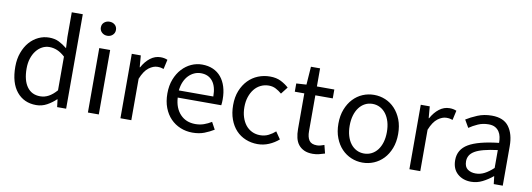

<svg xmlns="http://www.w3.org/2000/svg" viewBox="-57 -1063 3950 1425"><g transform="rotate(10 1918.0 -350.0)"><path d="M46.9 -242.2Q46.9 -300.8 64.5 -348.4Q82 -396 110.8 -429Q139.6 -461.9 177.7 -480Q215.8 -498 257.8 -498Q299.8 -498 330.8 -482.9Q361.8 -467.8 394 -441.9L389.6 -524.9V-711.9H472.7V0H404.8L397.9 -57.1H395Q365.7 -28.8 328.4 -8.3Q291 12.2 248 12.2Q155.8 12.2 101.3 -54Q46.9 -120.1 46.9 -242.2ZM131.8 -243.2Q131.8 -154.8 166.7 -106Q201.7 -57.1 266.1 -57.1Q299.8 -57.1 329.8 -73.5Q359.9 -89.8 389.6 -124V-377.9Q358.9 -405.8 330.3 -417.5Q301.8 -429.2 272 -429.2Q242.7 -429.2 217.3 -415.5Q191.9 -401.9 172.9 -377.4Q153.8 -353 142.8 -319.1Q131.8 -285.2 131.8 -243.2Z M678.7 -585.9Q654.8 -585.9 638.2 -601.1Q621.6 -616.2 621.6 -639.2Q621.6 -663.1 638.2 -677.5Q654.8 -691.9 678.7 -691.9Q702.6 -691.9 719 -677.5Q735.4 -663.1 735.4 -639.2Q735.4 -616.2 719 -601.1Q702.6 -585.9 678.7 -585.9ZM636.7 -485.8H718.8V0H636.7Z M881.8 -485.8H949.7L957 -397.9H960Q984.9 -443.8 1020.3 -470.9Q1055.7 -498 1097.7 -498Q1127 -498 1149.9 -487.8L1133.8 -416Q1122.1 -419.9 1112.1 -421.9Q1102.1 -423.8 1086.9 -423.8Q1055.7 -423.8 1022.2 -398.9Q988.8 -374 963.9 -312V0H881.8Z M1192.9 -242.2Q1192.9 -301.8 1211.4 -349.4Q1230 -397 1260.5 -429.9Q1291 -462.9 1329.8 -480.5Q1368.7 -498 1410.6 -498Q1457 -498 1493.4 -481.9Q1529.8 -465.8 1554.4 -435.8Q1579.1 -405.8 1592 -363.8Q1605 -321.8 1605 -270Q1605 -243.2 1602.1 -225.1H1273.9Q1278.8 -146 1322.3 -100.1Q1365.7 -54.2 1436 -54.2Q1470.7 -54.2 1500.2 -64.7Q1529.8 -75.2 1556.6 -91.8L1585.9 -38.1Q1553.7 -18.1 1514.9 -2.9Q1476.1 12.2 1425.8 12.2Q1377 12.2 1334.5 -5.4Q1292 -22.9 1260.5 -55.4Q1229 -87.9 1210.9 -135Q1192.9 -182.1 1192.9 -242.2ZM1532.7 -278.8Q1532.7 -354 1501.2 -393.6Q1469.7 -433.1 1413.1 -433.1Q1386.7 -433.1 1363.3 -422.6Q1339.8 -412.1 1320.8 -392.6Q1301.8 -373 1289.3 -344.5Q1276.9 -315.9 1272.9 -278.8Z M1688.5 -242.2Q1688.5 -303.2 1707.5 -350.6Q1726.6 -397.9 1758.5 -430.9Q1790.5 -463.9 1833 -481Q1875.5 -498 1922.4 -498Q1970.7 -498 2005.1 -480.5Q2039.6 -462.9 2064.5 -439.9L2023.4 -387.2Q2001.5 -405.8 1978 -418Q1954.6 -430.2 1925.3 -430.2Q1892.6 -430.2 1864.5 -416.5Q1836.4 -402.8 1816.4 -377.9Q1796.4 -353 1784.9 -318.6Q1773.4 -284.2 1773.4 -242.2Q1773.4 -200.2 1784.4 -166Q1795.4 -131.8 1814.9 -107.4Q1834.5 -83 1862.5 -69.6Q1890.6 -56.2 1923.3 -56.2Q1958.5 -56.2 1987.1 -70.6Q2015.6 -85 2037.6 -105L2074.7 -50.8Q2041.5 -22 2001 -4.9Q1960.4 12.2 1916.5 12.2Q1868.7 12.2 1826.7 -4.9Q1784.7 -22 1754.2 -54.4Q1723.6 -86.9 1706.1 -134.5Q1688.5 -182.1 1688.5 -242.2Z M2193.8 -418.9H2122.1V-481L2198.2 -485.8L2208 -622.1H2276.9V-485.8H2408.2V-418.9H2276.9V-148.9Q2276.9 -104 2293.5 -79.6Q2310.1 -55.2 2352.1 -55.2Q2365.2 -55.2 2380.1 -59.1Q2395 -63 2407.2 -67.9L2422.9 -5.9Q2402.8 1 2379.4 6.6Q2356 12.2 2333 12.2Q2293.9 12.2 2267.6 0Q2241.2 -12.2 2224.6 -33.2Q2208 -54.2 2200.9 -84Q2193.8 -113.8 2193.8 -149.9Z M2481.9 -242.2Q2481.9 -303.2 2500.5 -350.6Q2519 -397.9 2550 -430.9Q2581.1 -463.9 2621.6 -481Q2662.1 -498 2707 -498Q2752 -498 2792.5 -481Q2833 -463.9 2864 -430.9Q2895 -397.9 2913.6 -350.6Q2932.1 -303.2 2932.1 -242.2Q2932.1 -182.1 2913.6 -134.5Q2895 -86.9 2864 -54.4Q2833 -22 2792.5 -4.9Q2752 12.2 2707 12.2Q2662.1 12.2 2621.6 -4.9Q2581.1 -22 2550 -54.4Q2519 -86.9 2500.5 -134.5Q2481.9 -182.1 2481.9 -242.2ZM2566.9 -242.2Q2566.9 -200.2 2576.9 -166Q2586.9 -131.8 2605.5 -107.4Q2624 -83 2649.9 -69.6Q2675.8 -56.2 2707 -56.2Q2737.8 -56.2 2763.9 -69.6Q2790 -83 2808.6 -107.4Q2827.1 -131.8 2837.2 -166Q2847.2 -200.2 2847.2 -242.2Q2847.2 -284.2 2837.2 -318.6Q2827.1 -353 2808.6 -377.9Q2790 -402.8 2763.9 -416.5Q2737.8 -430.2 2707 -430.2Q2675.8 -430.2 2649.9 -416.5Q2624 -402.8 2605.5 -377.9Q2586.9 -353 2576.9 -318.6Q2566.9 -284.2 2566.9 -242.2Z M3059.6 -485.8H3127.4L3134.8 -397.9H3137.7Q3162.6 -443.8 3198 -470.9Q3233.4 -498 3275.4 -498Q3304.7 -498 3327.6 -487.8L3311.5 -416Q3299.8 -419.9 3289.8 -421.9Q3279.8 -423.8 3264.6 -423.8Q3233.4 -423.8 3200 -398.9Q3166.5 -374 3141.6 -312V0H3059.6Z M3382.3 -126Q3382.3 -206.1 3453.9 -248.5Q3525.4 -291 3681.2 -308.1Q3681.2 -331.1 3676.8 -353Q3672.4 -375 3660.9 -392.1Q3649.4 -409.2 3630.4 -419.7Q3611.3 -430.2 3581.5 -430.2Q3538.1 -430.2 3501.7 -414.1Q3465.3 -397.9 3436.5 -377.9L3403.3 -435.1Q3437.5 -457 3486.3 -477.5Q3535.2 -498 3594.2 -498Q3683.1 -498 3723.1 -443.6Q3763.2 -389.2 3763.2 -297.9V0H3695.3L3688.5 -58.1H3686.5Q3651.4 -28.8 3610.8 -8.3Q3570.3 12.2 3525.4 12.2Q3463.4 12.2 3422.9 -23.9Q3382.3 -60.1 3382.3 -126ZM3463.4 -131.8Q3463.4 -89.8 3487.8 -72Q3512.2 -54.2 3548.3 -54.2Q3583.5 -54.2 3615 -70.6Q3646.5 -86.9 3681.2 -119.1V-253.9Q3620.1 -246.1 3578.1 -235.1Q3536.1 -224.1 3510.7 -209Q3485.4 -193.8 3474.4 -174.3Q3463.4 -154.8 3463.4 -131.8Z"/></g></svg>

Font: Pyidaungsu ZawDecode
Style: Regular
Weight: 400
Designer: Sun Tun
Foundry: Your Own Font Foundry
Version: Version 2.50